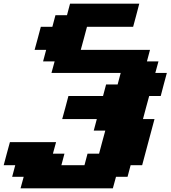

<svg xmlns="http://www.w3.org/2000/svg" viewBox="-20 -895 924 1040"><path d="M91.3 125H591.3L608.4 62.5H670.9L687.5 0H750Q761.2 -42 783.4 -125.2Q805.7 -208.5 816.9 -250H754.4Q759.8 -270.5 771 -312.3Q782.2 -354 788.1 -375H850.6Q856 -395.5 866.9 -437.3Q877.9 -479 883.8 -500H821.3L838.4 -562.5H775.9L792.5 -625H417.5Q423.3 -646 434.6 -687.7Q445.8 -729.5 451.2 -750H701.2Q707 -771 718 -812.5Q729 -854 734.4 -875H359.4L342.8 -812.5H280.3L263.7 -750H201.2Q195.8 -729.5 184.6 -687.7Q173.3 -646 167.5 -625H230L213.4 -562.5H275.9L258.8 -500H633.8L617.2 -437.5H554.7L538.1 -375H350.6Q345.2 -354 334 -312.3Q322.8 -270.5 316.9 -250H504.4L487.8 -187.5H550.3Q544.4 -166.5 533.2 -124.8Q522 -83 516.6 -62.5H454.1L437.5 0H312.5L329.1 -62.5H266.6L283.7 -125H33.7Q27.8 -104 16.6 -62.5Q5.4 -21 0 0H62.5L45.9 62.5H108.4Z"/></svg>

Font: Faithful 32x
Style: BoldOblique
Weight: 400
Foundry: Faithful Resource Pack
Version: Version 1.0; January 27, 2023